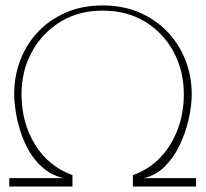

<svg xmlns="http://www.w3.org/2000/svg" viewBox="-20 -685 755 705"><path d="M14 0V-31H212Q169 -42 138 -68.5Q107 -95 86.5 -131Q66 -167 54 -206Q42 -245 37 -280Q32 -315 32 -339Q32 -405 54.5 -464Q77 -523 119.5 -568Q162 -613 222 -639Q282 -665 357 -665Q432 -665 492 -639Q552 -613 595 -568Q638 -523 661 -464Q684 -405 684 -339Q684 -296 672.5 -246Q661 -196 639 -150.5Q617 -105 584 -72.5Q551 -40 507 -31H700V0H468V-42Q527 -63 568.5 -106.5Q610 -150 632.5 -210Q655 -270 655 -339Q655 -424 618 -493.5Q581 -563 514 -604.5Q447 -646 357 -646Q268 -646 201 -604.5Q134 -563 96.5 -493.5Q59 -424 59 -339Q59 -235 108.5 -154.5Q158 -74 246 -42V0Z"/></svg>

Font: Panamera Thin
Style: Regular
Weight: 100
Designer: Bastien Sozeau
Foundry: NBR — Bastien Sozeau
Version: Version 3.003;gftools[0.9.33]